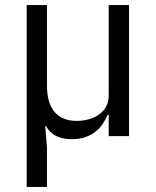

<svg xmlns="http://www.w3.org/2000/svg" viewBox="-20 -536 613 756"><path d="M85 200V-516H165V-199Q165 -130 195 -95Q225 -60 282 -60Q306 -60 328.5 -66Q351 -72 369 -84.5Q387 -97 397.5 -115.5Q408 -134 408 -160V-516H488V0H408V-84H404Q396 -66 384.5 -48.5Q373 -31 356 -17.5Q339 -4 316 4Q293 12 262 12Q189 12 161 -40H158L165 45V200Z"/></svg>

Font: IBM Plex Sans Arabic
Style: Regular
Weight: 400
Designer: Mike Abbink, Paul van der Laan, Pieter van Rosmalen, Wael Morcos, Khajak Apelian
Foundry: Bold Monday
Version: Version 1.1